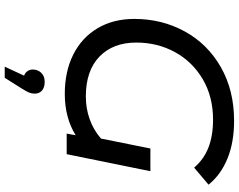

<svg xmlns="http://www.w3.org/2000/svg" viewBox="-119 -629 1010 812"><g transform="rotate(90 386.0 -223.0)"><path d="M608 -354H704L632 0H545L552 -38Q478 8 377 8Q282 8 210.5 -28Q139 -64 99.5 -130.5Q60 -197 60 -286Q60 -403 113 -499.5Q166 -596 264 -652Q362 -708 491 -708Q582 -708 650.5 -680Q719 -652 761 -600L689 -539Q654 -580 604 -599.5Q554 -619 486 -619Q389 -619 315 -575.5Q241 -532 200.5 -458Q160 -384 160 -294Q160 -196 219.5 -138.5Q279 -81 388 -81Q438 -81 483.5 -97Q529 -113 566 -145ZM376 135Q376 148 371.5 159Q367 170 355 189L309 262H262L300 180Q288 176 281 166Q274 156 274 144Q274 122 288 107.5Q302 93 326 93Q350 93 363 104.5Q376 116 376 135Z"/></g></svg>

Font: Montserrat Alternates Medium
Style: Italic
Weight: 500
Italic angle: -11.3°
Designer: Julieta Ulanovsky
Foundry: Julieta Ulanovsky
Version: Version 7.200